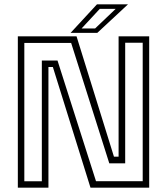

<svg xmlns="http://www.w3.org/2000/svg" viewBox="-20 -868 772 888"><path d="M92.5 -29.5H173.5V-588H246L424 -30H640V-670.5H559V-112.5H485.5L309 -669.5H92.5ZM62.5 0V-700H334L507 -143.5H528.5V-700H670V0H398.5L224.5 -558H204V0ZM306.5 -716 428.5 -848H572L430 -716ZM357.5 -736.5H420L515 -827H441.5Z"/></svg>

Font: Tourney Light
Style: Regular
Weight: 300
Version: Version 1.015